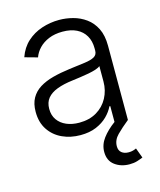

<svg xmlns="http://www.w3.org/2000/svg" viewBox="-113 -630 768 920"><g transform="rotate(-15 271.0 -170.0)"><path d="M225.1 11.7Q175.8 11.7 135 -7.1Q94.2 -25.9 69.8 -62.5Q45.4 -99.1 45.4 -151.4Q45.4 -191.9 60.8 -219.2Q76.2 -246.6 104.2 -264.2Q132.3 -281.7 170.9 -292Q209.5 -302.2 255.4 -308.1Q301.3 -314 332.8 -318.1Q364.3 -322.3 380.6 -331.5Q397 -340.8 397 -361.3V-373Q397 -409.2 381.8 -435.3Q366.7 -461.4 338.1 -475.6Q309.6 -489.7 269 -489.7Q230 -489.7 200.4 -477.5Q170.9 -465.3 151.6 -445.1Q132.3 -424.8 124 -400.9L60.5 -418.5Q76.2 -463.4 107.7 -491.9Q139.2 -520.5 180.9 -534.4Q222.7 -548.3 267.6 -548.3Q301.3 -548.3 335.7 -539.3Q370.1 -530.3 398.9 -509.5Q427.7 -488.8 445.1 -454.1Q462.4 -419.4 462.4 -368.2V0H397.9V-85.9H393.6Q381.8 -61 359.4 -38.8Q336.9 -16.6 303.5 -2.4Q270 11.7 225.1 11.7ZM234.9 -47.4Q284.7 -47.4 321 -68.8Q357.4 -90.3 377.2 -127.2Q397 -164.1 397 -208V-284.7Q390.1 -278.3 374 -272.9Q357.9 -267.6 337.2 -263.7Q316.4 -259.8 294.7 -256.8Q272.9 -253.9 255.4 -251.5Q210 -246.1 177.7 -233.9Q145.5 -221.7 128.7 -201.2Q111.8 -180.7 111.8 -148.4Q111.8 -116.2 127.7 -93.8Q143.6 -71.3 171.4 -59.3Q199.2 -47.4 234.9 -47.4ZM416 207.5Q373.5 207.5 343.3 185.1Q313 162.6 313 119.1Q313 83 336.2 52Q359.4 21 397.9 -7.3L462.4 0Q426.8 28.8 402.6 53.2Q378.4 77.6 378.4 108.4Q378.4 129.4 391.6 140.1Q404.8 150.9 426.8 150.9Q438.5 150.9 448 148.2Q457.5 145.5 464.4 142.1L482.9 191.9Q470.2 197.3 453.9 202.4Q437.5 207.5 416 207.5Z"/></g></svg>

Font: Inter 17pt Light
Style: Regular
Weight: 300
Version: Version 4.001;git-66647c0bb